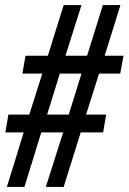

<svg xmlns="http://www.w3.org/2000/svg" viewBox="-20 -734 505 754"><path d="M7 0 73 -214H1L13 -284H95L146 -445H68L80 -515H168L230 -714H300L237 -515H322L384 -714H453L391 -515H465L452 -445H369L318 -284H397L385 -214H297L230 0H160L228 -214H142L76 0ZM165 -284H250L300 -445H215Z"/></svg>

Font: Noto Sans ExtraCondensed Medium
Style: Italic
Weight: 500
Width: 2
Italic angle: -12°
Designer: Monotype Design Team
Foundry: Monotype Imaging Inc.
Version: Version 2.013; ttfautohint (v1.8.4.7-5d5b)